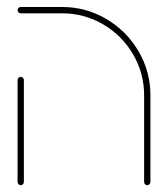

<svg xmlns="http://www.w3.org/2000/svg" viewBox="-20 -539 493 563"><path d="M31.5 -5.6V-304.4Q31.5 -308.1 34.3 -310.9Q37 -313.7 40.7 -313.7Q44.4 -313.7 47.2 -310.9Q50 -308.1 50 -304.4V-5.6Q50 -1.5 47.2 1.3Q44.4 4.1 40.7 4.1Q37 4.1 34.3 1.3Q31.5 -1.5 31.5 -5.6ZM411.9 4.1Q408.1 4.1 405.4 1.3Q402.6 -1.5 402.6 -5.6V-259.3Q402.6 -324.4 370.2 -379.8Q337.8 -435.2 282.4 -467.6Q227 -500 161.9 -500H40.7Q37 -500 34.3 -502.8Q31.5 -505.6 31.5 -509.3Q31.5 -513.3 34.3 -515.9Q37 -518.5 40.7 -518.5H161.9Q231.9 -518.5 291.5 -483.5Q351.1 -448.5 386.1 -388.9Q421.1 -329.3 421.1 -259.3V-5.6Q421.1 -1.5 418.3 1.3Q415.6 4.1 411.9 4.1Z"/></svg>

Font: 26F Galaxy Hebrew Hairline
Style: Regular
Weight: 50
Designer: C₂₉H₂₅N₃O₅
Version: Version 1.000